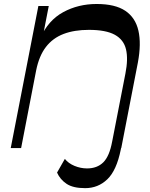

<svg xmlns="http://www.w3.org/2000/svg" viewBox="-20 -761 772 987"><path d="M417.7 206.2Q355.4 206.2 322.2 183.9Q288.9 161.6 273.3 126.2L313.4 55.8Q331.3 78.5 362.9 91.7Q394.6 104.8 427.5 104.8Q479.4 104.8 511.1 73.4Q542.7 42 556.5 -33.2L564.1 -70.6H616.4L600.7 8.9Q579 115.5 531.6 160.8Q484.2 206.2 417.7 206.2ZM35.2 0 177.2 -730H230.6L192.8 -535.6L186.9 -564.8Q227.9 -656.8 305.1 -698.6Q382.3 -740.5 476.9 -740.5Q572 -740.5 624.1 -705.5Q676.2 -670.5 691.5 -603.5Q706.8 -536.4 688.9 -440.2L603.4 0H550.1L624.7 -382.9Q639.5 -457.3 627.8 -507.1Q616.1 -556.9 570.3 -582.2Q524.5 -607.5 437.2 -607.5Q361.9 -607.5 306.6 -586.4Q251.2 -565.2 216.1 -519.6Q180.9 -473.9 165.8 -398.9L88.6 0Z"/></svg>

Font: Savate ExtraLight
Style: Italic
Weight: 200
Italic angle: -11°
Designer: Max Esnée
Foundry: Plomb Type
Version: Version 2.000